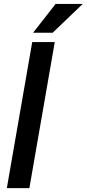

<svg xmlns="http://www.w3.org/2000/svg" viewBox="-20 -966 445 986"><path d="M149.9 -797.9H250.5L404.8 -945.8H265.6ZM261.2 -750H145.5L15.1 0H130.9Z"/></svg>

Font: Roboto Medium
Style: Italic
Weight: 500
Italic angle: -12°
Designer: Google
Version: Version 2.137; 2017